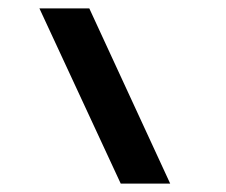

<svg xmlns="http://www.w3.org/2000/svg" viewBox="-20 -491 538 458"><path d="M268 -53 74 -471H193L386 -53Z"/></svg>

Font: Genos Thin ExtraBold
Style: Regular
Weight: 800
Version: Version 1.010